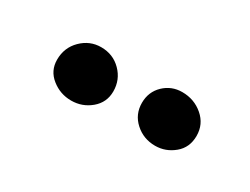

<svg xmlns="http://www.w3.org/2000/svg" viewBox="-29 -864 530 407"><g transform="rotate(30 236.0 -661.0)"><path d="M344 -601Q315.5 -601 295 -619.5Q274.5 -638 274.5 -666Q274.5 -693 293 -710.8Q311.5 -728.5 337.5 -728.5Q367 -728.5 388.5 -710Q410 -691.5 410 -663Q410 -634.5 389.8 -617.8Q369.5 -601 344 -601ZM142 -595Q115 -595 94 -611.8Q73 -628.5 73 -655.5Q73 -685 93.2 -705Q113.5 -725 141 -725Q170.5 -725 190.2 -705Q210 -685 210 -656.5Q210 -629.5 189.5 -612.2Q169 -595 142 -595Z"/></g></svg>

Font: Grandstander Medium
Style: Regular
Weight: 500
Designer: Tyler Finck
Foundry: Etcetera Type Co
Version: Version 1.200; ttfautohint (v1.8.3)